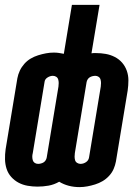

<svg xmlns="http://www.w3.org/2000/svg" viewBox="-35 -755 555 785"><path d="M290 10Q267 10 246 4.5Q225 -1 207 -12Q186 0 163.5 4Q141 8 118 8Q98 8 78 4.5Q58 1 41 -8Q24 -17 11 -31.5Q-2 -46 -8 -64.5Q-14 -83 -14.5 -103.5Q-15 -124 -12 -145L36 -435Q39 -451 46 -466Q53 -481 64.5 -494Q76 -507 90.5 -515.5Q105 -524 121 -529Q137 -534 153 -537Q169 -540 185 -540Q196 -540 206 -538.5Q216 -537 226 -535L259 -735H372L339 -537Q343 -538 347.5 -538Q352 -538 357 -538Q378 -538 397.5 -534.5Q417 -531 434.5 -522Q452 -513 464.5 -498.5Q477 -484 483.5 -465.5Q490 -447 490 -426.5Q490 -406 487 -385L439 -95Q436 -79 429.5 -64Q423 -49 411 -36Q399 -23 384.5 -14.5Q370 -6 354 -1Q338 4 322 7Q306 10 290 10ZM121 -85Q126 -85 132 -86.5Q138 -88 143 -91Q148 -94 151.5 -99.5Q155 -105 156 -111L204 -401Q205 -408 205 -415.5Q205 -423 203 -430Q201 -437 195 -441Q189 -445 181 -445Q170 -445 159 -438Q148 -431 147 -419L99 -129Q97 -122 97 -114.5Q97 -107 99 -100Q101 -93 107 -89Q113 -85 121 -85ZM294 -85Q306 -85 316.5 -92Q327 -99 329 -111L377 -401Q378 -408 378 -415.5Q378 -423 376 -430Q374 -437 368 -441Q362 -445 355 -445Q349 -445 343 -443.5Q337 -442 332 -439Q327 -436 323.5 -430.5Q320 -425 319 -419L271 -129Q270 -122 270 -114.5Q270 -107 272 -100Q274 -93 280.5 -89Q287 -85 294 -85Z"/></svg>

Font: Iosevka Curly Heavy Oblique
Style: Regular
Weight: 900
Italic angle: -9°
Monospace: yes
Designer: Belleve Invis
Foundry: Belleve Invis
Version: Version 11.1.0; ttfautohint (v1.8.3)